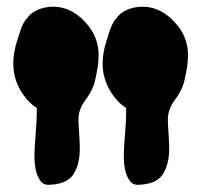

<svg xmlns="http://www.w3.org/2000/svg" viewBox="-20 -750 577 558"><path d="M346.7 -436.5Q319.3 -453.1 298.8 -488.3Q278.3 -523.4 278.3 -566.4Q278.3 -595.7 289.1 -629.9Q290 -632.8 293.5 -643.6Q296.9 -654.3 298.3 -659.2Q299.8 -664.1 304.2 -674.3Q308.6 -684.6 313 -690.4Q317.4 -696.3 323.7 -703.6Q330.1 -710.9 338.4 -715.8Q346.7 -720.7 357.4 -724.6Q376 -730.5 393.6 -730.5Q454.1 -730.5 499 -671.9Q526.4 -635.7 526.4 -588.9Q526.4 -559.6 515.6 -514.6Q509.8 -488.3 488.8 -460.4Q467.8 -432.6 467.8 -403.3Q467.8 -392.6 469.7 -363.3Q471.7 -334 471.7 -318.4Q471.7 -271.5 452.6 -242.7Q433.6 -213.9 379.9 -212.9Q369.1 -212.9 361.3 -219.7Q339.8 -242.2 339.8 -296.9Q339.8 -317.4 343.3 -359.9Q346.7 -402.3 346.7 -421.9ZM86.9 -436.5Q59.6 -453.1 39.1 -488.3Q18.6 -523.4 18.6 -566.4Q18.6 -595.7 29.3 -629.9Q30.3 -632.8 33.7 -643.6Q37.1 -654.3 38.6 -659.2Q40 -664.1 44.4 -674.3Q48.8 -684.6 53.2 -690.4Q57.6 -696.3 64 -703.6Q70.3 -710.9 78.6 -715.8Q86.9 -720.7 97.7 -724.6Q116.2 -730.5 133.8 -730.5Q194.3 -730.5 239.3 -671.9Q266.6 -635.7 266.6 -588.9Q266.6 -559.6 255.9 -514.6Q250 -488.3 229 -460.4Q208 -432.6 208 -403.3Q208 -392.6 210 -363.3Q211.9 -334 211.9 -318.4Q211.9 -271.5 192.9 -242.7Q173.8 -213.9 120.1 -212.9Q109.4 -212.9 101.6 -219.7Q80.1 -242.2 80.1 -296.9Q80.1 -317.4 83.5 -359.9Q86.9 -402.3 86.9 -421.9Z"/></svg>

Font: Essays1743
Style: Bold
Weight: 700
Designer: Based on the typeface in a 1743 English translation of the essays of Montaigne.  PostScript/TrueType font designed by Jo
Version: Version 002.100